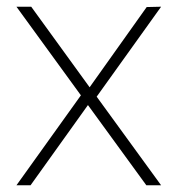

<svg xmlns="http://www.w3.org/2000/svg" viewBox="-20 -552 528 572"><path d="M268 -264 460 0H416L242 -239L71 0H29L221 -268L29 -532H73L247 -292L417 -531L460 -532Z"/></svg>

Font: Exo ExtraLight
Style: Regular
Weight: 275
Designer: Natanael Gama
Foundry: Natanael Gama
Version: Version 1.500; ttfautohint (v1.6)